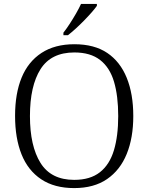

<svg xmlns="http://www.w3.org/2000/svg" viewBox="-20 -951 759 981"><path d="M359 10Q258 10 190.5 -35Q123 -80 90 -162.5Q57 -245 57 -359Q57 -473 90.5 -554.5Q124 -636 192 -680.5Q260 -725 360 -725Q462 -725 528 -680.5Q594 -636 627.5 -553.5Q661 -471 661 -358Q661 -247 627.5 -164.5Q594 -82 527 -36Q460 10 359 10ZM359 -32Q441 -32 490.5 -71Q540 -110 562 -183Q584 -256 584 -358Q584 -461 562.5 -533.5Q541 -606 491.5 -644.5Q442 -683 360 -683Q241 -683 187 -597.5Q133 -512 133 -358Q133 -205 187 -118.5Q241 -32 359 -32ZM304 -784Q319 -803 336 -829Q353 -855 368.5 -882Q384 -909 394 -931H475V-921Q466 -908 448.5 -888Q431 -868 409.5 -846Q388 -824 366.5 -804.5Q345 -785 327 -771H304Z"/></svg>

Font: Noto Rashi Hebrew Light
Style: Regular
Weight: 300
Version: Version 1.006